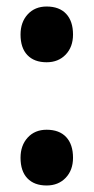

<svg xmlns="http://www.w3.org/2000/svg" viewBox="-20 -559 287 589"><path d="M123 10Q85 10 64 -12Q43 -34 43 -75Q43 -113 65 -137Q87 -161 123 -161Q162 -161 183 -138.5Q204 -116 204 -75Q204 -37 181.5 -13.5Q159 10 123 10ZM123 -368Q85 -368 64 -390Q43 -412 43 -453Q43 -491 65 -515Q87 -539 123 -539Q162 -539 183 -516.5Q204 -494 204 -453Q204 -415 181.5 -391.5Q159 -368 123 -368Z"/></svg>

Font: Readex Pro SemiBold
Style: Regular
Weight: 600
Designer: Bonnie Shaver-Troup, Thomas Jockin
Foundry: Lexend
Version: Version 1.204